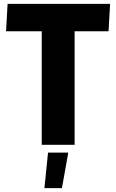

<svg xmlns="http://www.w3.org/2000/svg" viewBox="-20 -748 601 992"><path d="M195.5 -586.5H11.3L19.3 -728H548.8L540.8 -586.5H365.5V0H195.5ZM228.2 40.3H332.8L300 224H209.5Z"/></svg>

Font: Murecho Thin
Style: Regular
Weight: 100
Designer: Neil Summerour
Foundry: Positype
Version: Version 1.010